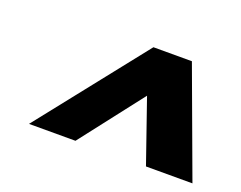

<svg xmlns="http://www.w3.org/2000/svg" viewBox="-66 -833 706 563"><g transform="rotate(20 287.0 -551.0)"><path d="M329 -719H449L573 -383H428L360 -579L208 -383H63Z"/></g></svg>

Font: Prompt SemiBold
Style: Italic
Weight: 600
Italic angle: -12°
Designer: Katatrad Team
Foundry: CadsonDemak
Version: Version 1.001